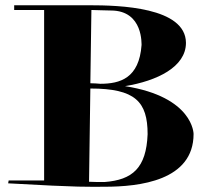

<svg xmlns="http://www.w3.org/2000/svg" viewBox="-20 -701 798 731"><path d="M34 -663H148V-14H13L11 -3C294 13 314 10 378 10C511 10 717 -13 717 -191C717 -191 717 -332 456 -373C578 -393 688 -446 688 -538C687 -674 434 -681 320 -681H34ZM324 -364C495 -364 542 -314 542 -190C537 -61 484 -16 378 -8C356 -8 336 -8 319 -9L324 -364ZM519 -530C510 -403 437 -382 362 -382C350 -383 337 -384 324 -384L328 -663C348 -663 374 -661 402 -661C528 -661 518 -528 519 -530Z"/></svg>

Font: Purple Purse
Style: Regular
Weight: 400
Designer: Astigmatic (AOETI)
Foundry: Astigmatic (AOETI)
Version: Version 1.000